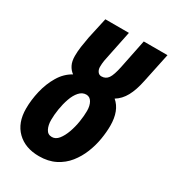

<svg xmlns="http://www.w3.org/2000/svg" viewBox="-186 -862 877 974"><g transform="rotate(30 252.5 -375.0)"><path d="M196 10Q115 10 67 -37Q19 -84 19 -167Q19 -217 31.5 -270.5Q44 -324 70.5 -368.5Q97 -413 139 -436Q121 -449 110.5 -470Q100 -491 100 -522Q100 -549 104 -577Q108 -605 114 -637L141 -760H279L249 -614Q244 -593 241 -574.5Q238 -556 238 -537Q238 -522 246 -510.5Q254 -499 268 -499Q293 -499 307 -519Q321 -539 332 -593L366 -760H505L469 -589Q457 -530 436.5 -492.5Q416 -455 383 -435Q433 -393 433 -304Q433 -268 426 -225.5Q419 -183 402.5 -141.5Q386 -100 358.5 -65.5Q331 -31 290.5 -10.5Q250 10 196 10ZM204 -107Q226 -107 242.5 -127.5Q259 -148 270.5 -180Q282 -212 287.5 -247Q293 -282 293 -311Q293 -341 281.5 -361Q270 -381 249 -381Q226 -381 208.5 -361.5Q191 -342 180 -310.5Q169 -279 163.5 -244.5Q158 -210 158 -180Q158 -150 169 -128.5Q180 -107 204 -107Z"/></g></svg>

Font: Noto Sans ExtraCondensed ExtraBold
Style: Italic
Weight: 800
Width: 2
Italic angle: -12°
Designer: Monotype Design Team
Foundry: Monotype Imaging Inc.
Version: Version 2.013; ttfautohint (v1.8.4.7-5d5b)